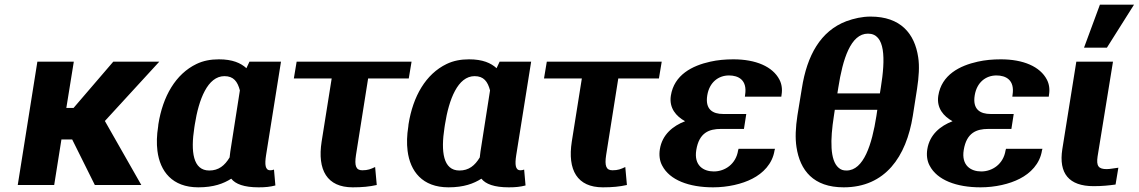

<svg xmlns="http://www.w3.org/2000/svg" viewBox="-20 -792 4875 822"><path d="M56 0H212L243 -195H289L386 0H585L429 -274L662 -528H465L295 -330H264L296 -528H140Z M657 -250C651 -213 650 -178 654 -146C665 -59 717 10 829 10C895 10 937 -6 970 -27C988 -4 1025 10 1087 10C1116 10 1136 8 1159 2L1153 -66L1146 -64C1145 -64 1142 -63 1137 -63C1115 -63 1113 -88 1119 -127L1183 -528H1048L1035 -500C1011 -522 976 -538 917 -538C882 -538 850 -532 821 -518C732 -475 677 -380 658 -260ZM812 -246 814 -259C831 -367 869 -466 941 -466C980 -466 997 -443 1007 -405L966 -143C965 -134 964 -127 963 -118C942 -83 916 -62 876 -62C806 -62 796 -143 812 -246Z M1238 -456H1400L1357 -186C1338 -64 1380 10 1490 10C1531 10 1562 7 1593 0L1586 -77C1567 -68 1555 -63 1531 -63C1504 -63 1497 -82 1504 -128L1556 -456H1730L1742 -528H1250Z M1728 -250C1722 -213 1721 -178 1725 -146C1736 -59 1788 10 1900 10C1966 10 2008 -6 2041 -27C2059 -4 2096 10 2158 10C2187 10 2207 8 2230 2L2224 -66L2217 -64C2216 -64 2213 -63 2208 -63C2186 -63 2184 -88 2190 -127L2254 -528H2119L2106 -500C2082 -522 2047 -538 1988 -538C1953 -538 1921 -532 1892 -518C1803 -475 1748 -380 1729 -260ZM1883 -246 1885 -259C1902 -367 1940 -466 2012 -466C2051 -466 2068 -443 2078 -405L2037 -143C2036 -134 2035 -127 2034 -118C2013 -83 1987 -62 1947 -62C1877 -62 1867 -143 1883 -246Z M2309 -456H2471L2428 -186C2409 -64 2451 10 2561 10C2602 10 2633 7 2664 0L2657 -77C2638 -68 2626 -63 2602 -63C2575 -63 2568 -82 2575 -128L2627 -456H2801L2813 -528H2321Z M2805 -153C2801 -128 2804 -103 2815 -83C2847 -21 2930 10 3033 10C3095 10 3157 -4 3201 -27C3246 -50 3287 -90 3296 -148L3298 -155H3142L3140 -148C3131 -90 3084 -58 3036 -58C2992 -58 2950 -83 2961 -150C2973 -224 3016 -240 3066 -240H3165L3175 -304H3076C3032 -304 2998 -323 3008 -384C3017 -439 3055 -469 3101 -469C3141 -469 3180 -450 3170 -386L3169 -378H3325L3326 -386C3330 -409 3327 -432 3317 -451C3288 -507 3216 -538 3120 -538C3085 -538 3052 -535 3021 -528C2944 -511 2866 -472 2852 -382C2844 -329 2875 -294 2913 -273C2861 -253 2815 -216 2805 -153Z M3394 -298C3386 -246 3384 -200 3390 -162C3405 -63 3462 10 3592 10C3770 10 3860 -121 3888 -296L3906 -411C3914 -463 3917 -509 3911 -547C3896 -648 3836 -721 3707 -721C3671 -721 3636 -713 3603 -701C3493 -659 3435 -555 3413 -414ZM3550 -295 3554 -322H3736L3732 -295C3713 -174 3678 -62 3604 -62C3590 -62 3580 -65 3570 -74C3533 -106 3534 -193 3550 -295ZM3565 -392 3569 -417C3588 -539 3622 -648 3696 -648C3771 -648 3771 -541 3751 -417L3747 -392Z M3950 -153C3946 -128 3949 -103 3960 -83C3992 -21 4075 10 4178 10C4240 10 4302 -4 4346 -27C4391 -50 4432 -90 4441 -148L4443 -155H4287L4285 -148C4276 -90 4229 -58 4181 -58C4137 -58 4095 -83 4106 -150C4118 -224 4161 -240 4211 -240H4310L4320 -304H4221C4177 -304 4143 -323 4153 -384C4162 -439 4200 -469 4246 -469C4286 -469 4325 -450 4315 -386L4314 -378H4470L4471 -386C4475 -409 4472 -432 4462 -451C4433 -507 4361 -538 4265 -538C4230 -538 4197 -535 4166 -528C4089 -511 4011 -472 3997 -382C3989 -329 4020 -294 4058 -273C4006 -253 3960 -216 3950 -153Z M4528 -153C4512 -50 4556 5 4662 5C4699 5 4727 2 4756 -2L4768 -74L4740 -70C4733 -69 4726 -68 4718 -68C4683 -68 4673 -81 4679 -122L4745 -528H4588ZM4621 -588H4719L4835 -772H4689Z"/></svg>

Font: Aerodynamic
Style: BdObl
Weight: 500
Designer: Google
Version: Version 2.000980; 2014